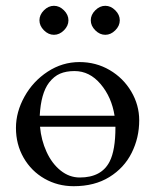

<svg xmlns="http://www.w3.org/2000/svg" viewBox="-20 -628 535 662"><path d="M35 0ZM460 -213Q460 -153 434 -101Q408 -49 357 -17.5Q306 14 234 14Q179 14 133.5 -12Q88 -38 61.5 -84Q35 -130 35 -187Q35 -242 64.5 -295Q94 -348 144.5 -381Q195 -414 254 -414Q311 -414 358 -386.5Q405 -359 432.5 -312.5Q460 -266 460 -213ZM149 -343Q121 -306 117 -229H375Q365 -293 327 -338Q289 -383 237 -383Q208 -383 187 -374Q166 -365 149 -343ZM378 -189V-191H118Q122 -145 140.5 -104.5Q159 -64 189 -40Q219 -16 255 -16Q330 -16 358 -71Q378 -110 378 -189ZM116 -558Q116 -577 131.5 -592.5Q147 -608 166 -608Q185 -608 200.5 -592.5Q216 -577 216 -558Q216 -539 200.5 -523.5Q185 -508 166 -508Q147 -508 131.5 -523.5Q116 -539 116 -558ZM293 -558Q293 -577 308.5 -592.5Q324 -608 343 -608Q362 -608 377.5 -592.5Q393 -577 393 -558Q393 -539 377.5 -523.5Q362 -508 343 -508Q324 -508 308.5 -523.5Q293 -539 293 -558Z"/></svg>

Font: EB Garamond
Style: Regular
Weight: 400
Designer: Georg Duffner and Octavio Pardo
Foundry: Georg Duffner
Version: Version 1.000; ttfautohint (v1.6)